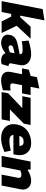

<svg xmlns="http://www.w3.org/2000/svg" viewBox="1296 -2106 819 3451"><g transform="rotate(90 1705.5 -380.5)"><path d="M0 0 144 -738 346 -770 261 -334H289L459 -521H676L352 -172H230L196 0ZM366 0 274 -182 411 -338 573 0Z M1132 0Q1115 4 1099 6.5Q1083 9 1073 9Q994 9 960.5 -29.5Q927 -68 927 -121L920 -145L953 -314Q959 -348 943 -363Q927 -378 877 -378Q845 -378 812 -375Q779 -372 745 -366L722 -361L709 -484L746 -495Q799 -511 852.5 -521Q906 -531 955 -531Q1000 -531 1039.5 -518Q1079 -505 1107 -479Q1135 -453 1147 -413.5Q1159 -374 1148 -321L1119 -170Q1115 -147 1126 -137.5Q1137 -128 1169 -122ZM750 9Q711 9 673.5 -7.5Q636 -24 616 -58.5Q596 -93 607 -148Q615 -189 636.5 -217Q658 -245 700.5 -264.5Q743 -284 814 -297L965 -326L945 -234L847 -211Q828 -207 817.5 -201Q807 -195 802 -187.5Q797 -180 795 -169Q790 -148 802 -136.5Q814 -125 833 -125Q847 -125 865 -129.5Q883 -134 903 -143L934 -158L963 -90L909 -49Q870 -21 828 -6Q786 9 750 9Z M1424 9Q1343 9 1300 -34.5Q1257 -78 1275 -170L1314 -367H1209L1233 -490L1344 -521L1367 -635L1571 -678L1541 -521H1688L1658 -367H1510L1479 -205Q1475 -183 1485.5 -169Q1496 -155 1531 -155Q1544 -155 1556 -156Q1568 -157 1581 -158L1607 -161L1602 -24L1577 -16Q1535 -4 1496.5 2.5Q1458 9 1424 9Z M1636 0 1656 -117 1946 -394 1977 -372H1709L1738 -521H2226L2202 -399L1911 -114L1886 -149H2154L2126 0Z M2460 9Q2378 9 2317 -26Q2256 -61 2228.5 -124.5Q2201 -188 2218 -275Q2235 -364 2284.5 -420Q2334 -476 2404 -503.5Q2474 -531 2549 -531Q2630 -531 2683 -496.5Q2736 -462 2757 -400.5Q2778 -339 2762 -256L2753 -212H2405Q2407 -186 2420.5 -170Q2434 -154 2458.5 -147Q2483 -140 2518 -140Q2543 -140 2572.5 -143.5Q2602 -147 2635 -154L2688 -165L2712 -52L2675 -37Q2618 -13 2564 -2Q2510 9 2460 9ZM2421 -319H2602Q2603 -358 2584.5 -377Q2566 -396 2530 -396Q2488 -396 2462 -379Q2436 -362 2421 -319Z M2782 0 2884 -521H3027L3034 -425L2993 -442L3059 -481Q3101 -505 3144.5 -518Q3188 -531 3227 -531Q3280 -531 3319 -508Q3358 -485 3375.5 -444Q3393 -403 3383 -346L3315 0H3119L3176 -297Q3182 -322 3169 -338.5Q3156 -355 3121 -355Q3108 -355 3095 -352.5Q3082 -350 3068 -345L3044 -337L2978 0Z"/></g></svg>

Font: REM ExtraBold
Style: Italic
Weight: 800
Italic angle: -11°
Designer: Octavio Pardo
Foundry: Ashler Design
Version: Version 1.005;gftools[0.9.28]